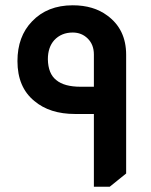

<svg xmlns="http://www.w3.org/2000/svg" viewBox="-20 -706 571 726"><path d="M264 -275Q168 -275 110 -324Q46 -376 46 -475Q46 -568 101 -625Q159 -686 255 -686Q334 -686 386 -647Q457 -595 457 -499V-50L395 0H335V-275ZM335 -500Q335 -537 312 -560Q289 -583 255 -583Q212 -583 185 -554Q161 -527 161 -482Q162 -427 193 -403Q223 -378 285 -378H335Z"/></svg>

Font: Almarai Bold
Style: Regular
Weight: 700
Designer: Boutros International 2019
Foundry: Created by Boutros International 2019
Version: Version 1.10